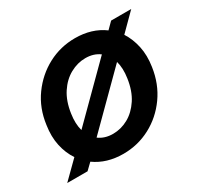

<svg xmlns="http://www.w3.org/2000/svg" viewBox="-131 -649 830 802"><g transform="rotate(-30 283.5 -248.0)"><path d="M-14 0 66 -79Q43 -113 33.5 -157Q24 -201 32 -253Q42 -329 83.5 -386.5Q125 -444 185.5 -476Q246 -508 316 -508Q397 -508 454 -466L484 -496H581L502 -417Q524 -383 533.5 -339Q543 -295 535 -243Q524 -167 483 -109.5Q442 -52 381.5 -20Q321 12 251 12Q171 12 114 -29L84 0ZM145 -243Q138 -197 148 -162L380 -393Q352 -414 312 -414Q274 -414 238.5 -394.5Q203 -375 178 -337Q153 -299 145 -243ZM255 -82Q294 -82 329 -101.5Q364 -121 389 -159Q414 -197 422 -253Q429 -299 419 -334L187 -103Q215 -82 255 -82Z"/></g></svg>

Font: Host Grotesk SemiBold
Style: Italic
Weight: 600
Italic angle: -8°
Designer: Doğukan Karapınar based on Poppins by Indian Type Foundry, Jonny Pinhorn
Foundry: Element Type
Version: Version 1.001; ttfautohint (v1.8.4.7-5d5b)